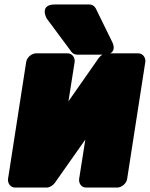

<svg xmlns="http://www.w3.org/2000/svg" viewBox="-20 -806 674 864"><path d="M461 -566C449 -566 434 -558 425 -546L288 -350L316 -528C318 -544 307 -566 284 -566H142C126 -566 102 -551 98 -528L16 0C14 16 25 38 48 38H190C202 38 217 30 226 18L364 -178L336 0C334 16 344 38 367 38H508C524 38 548 23 552 0L634 -528C636 -544 625 -566 602 -566ZM444 -560C516 -560 485 -617 485 -617L411 -768C406 -778 395 -786 382 -786H228C154 -786 190 -723 190 -723L302 -572C307 -565 317 -560 328 -560Z"/></svg>

Font: Asimov Print
Style: EIt
Weight: 500
Designer: Google
Version: Version 2.000980; 2014